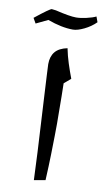

<svg xmlns="http://www.w3.org/2000/svg" viewBox="-94 -863 417 768"><g transform="rotate(10 114.5 -479.0)"><path d="M101 -135Q99 -188 96 -248Q93 -308 89.5 -366.5Q86 -425 83.5 -475.5Q81 -526 79 -559.5Q77 -593 77 -602Q77 -633 92.5 -652Q108 -671 142 -678Q148 -648 157.5 -618.5Q167 -589 178 -560L151 -537Q152 -513 152 -483.5Q152 -454 152.5 -425Q153 -396 153 -372Q153 -355 152.5 -324Q152 -293 151 -248Q150 -203 147 -143ZM-1 -753 -13 -774Q46 -821 53 -821L70 -819Q99 -812 120 -808.5Q141 -805 154 -805Q171 -805 195.5 -810.5Q220 -816 234 -823L242 -801Q222 -781 195 -768Q168 -755 150 -755Q104 -755 47 -776Z"/></g></svg>

Font: Noto Naskh Arabic UI
Style: Regular
Weight: 400
Designer: Monotype Design Team, David Williams, Mohamad Dakak and Nizar Qandah
Foundry: Monotype Imaging Inc.
Version: Version 2.014